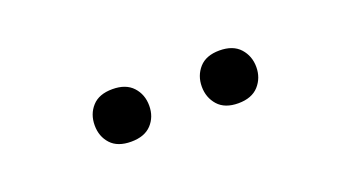

<svg xmlns="http://www.w3.org/2000/svg" viewBox="-25 -846 651 354"><g transform="rotate(-20 300.0 -669.0)"><path d="M363.5 -632.3Q350.1 -647.5 350.1 -668.9Q350.1 -690.4 363.5 -705.6Q377 -720.7 403.3 -720.7Q429.7 -720.7 443.4 -705.6Q457 -690.4 457 -668.9Q457 -647.5 443.4 -632.3Q429.7 -617.2 403.3 -617.2Q377 -617.2 363.5 -632.3ZM153.6 -632.8Q140.1 -647.5 140.1 -669.4Q140.1 -691.4 153.6 -706.3Q167 -721.2 193.4 -721.2Q219.7 -721.2 233.4 -706.3Q247.1 -691.4 247.1 -669.4Q247.1 -647.5 233.4 -632.8Q219.7 -618.2 193.4 -618.2Q167 -618.2 153.6 -632.8Z"/></g></svg>

Font: RobotoMono-Regular
Style: Regular
Weight: 400
Designer: Google
Version: Version 2.000985; 2015; ttfautohint (v1.3)